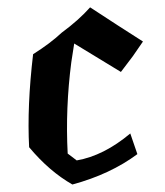

<svg xmlns="http://www.w3.org/2000/svg" viewBox="-20 -489 446 518"><path d="M172.4 -321.3Q156.2 -196.8 162.6 -74.7L187 -56.2Q259.8 -68.8 331.5 -128.9L350.6 -73.2Q277.8 -19 175.3 8.8Q112.8 -26.9 58.6 -91.8Q52.7 -201.7 69.3 -342.8Q115.2 -371.6 146.5 -400.9Q192.4 -434.6 223.1 -469.2Q300.3 -418.5 365.7 -377L338.4 -337.4L306.2 -294.9Q243.7 -333 180.2 -371.6Z"/></svg>

Font: Panteley
Style: Regular
Weight: 500
Designer: Kalashnikov Yuriy
Foundry: Øêîëà ïàâà èìåíè ñâÿòîãî àâíîàïîñòîëüíîãî Âëàäèìèà
Version: Version 1.80 April 12, 2018